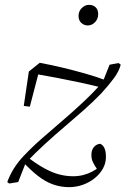

<svg xmlns="http://www.w3.org/2000/svg" viewBox="-20 -749 518 792"><path d="M265 23Q231 23 199.5 12Q168 1 137 -23Q106 -47 71 -85L87 -106Q128 -74 161.5 -55.5Q195 -37 224 -29.5Q253 -22 281 -22Q304 -22 323.5 -27Q343 -32 360 -41Q377 -50 392 -62L390 -42L384 -46Q370 -66 363.5 -79.5Q357 -93 357 -109Q357 -130 367 -142Q377 -154 393 -156Q405 -151 411 -137.5Q417 -124 417 -102Q417 -76 404.5 -53.5Q392 -31 370 -13.5Q348 4 321 13.5Q294 23 265 23ZM55 2 18 8 10 2Q20 -26 37 -53.5Q54 -81 78 -106Q114 -144 153.5 -178.5Q193 -213 234.5 -248.5Q276 -284 318 -323Q360 -362 403 -409L432 -482L469 -489L478 -482Q471 -455 450 -426.5Q429 -398 397 -363Q362 -327 324 -293.5Q286 -260 246 -226Q206 -192 166 -155.5Q126 -119 86 -77ZM78 -312 99 -454 144 -490Q192 -481 238 -470Q284 -459 330 -446Q376 -433 422 -416L403 -387Q355 -399 308.5 -409Q262 -419 214.5 -428Q167 -437 115 -446L145 -470L103 -309ZM342 -644Q327 -644 315.5 -654.5Q304 -665 304 -683Q304 -703 317.5 -716Q331 -729 347 -729Q364 -729 374.5 -719Q385 -709 385 -691Q385 -671 372 -657.5Q359 -644 342 -644Z"/></svg>

Font: Source Serif 4 18pt Light
Style: Italic
Weight: 300
Italic angle: -12°
Designer: Frank Grießhammer
Foundry: Adobe Systems Incorporated
Version: Version 4.004;hotconv 1.0.116;makeotfexe 2.5.65601